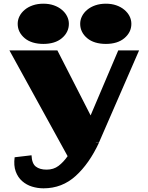

<svg xmlns="http://www.w3.org/2000/svg" viewBox="-20 -774 807 1044"><path d="M416 -644.5Q416 -666 425.8 -685.5Q435.5 -705.1 454.1 -720.7Q472.7 -736.3 498.5 -745.1Q524.4 -753.9 555.7 -753.9Q586.9 -753.9 612.3 -745.1Q637.7 -736.3 656.2 -720.7Q674.8 -705.1 684.6 -685.5Q694.3 -666 694.3 -644.5Q694.3 -621.1 684.6 -601.6Q674.8 -582 656.2 -566.4Q637.7 -550.8 612.3 -543Q586.9 -535.2 555.7 -535.2Q524.4 -535.2 498.5 -543Q472.7 -550.8 454.1 -566.4Q435.5 -582 425.8 -601.6Q416 -621.1 416 -644.5ZM76.2 -644.5Q76.2 -666 85.9 -685.5Q95.7 -705.1 114.3 -720.7Q132.8 -736.3 158.7 -745.1Q184.6 -753.9 215.8 -753.9Q247.1 -753.9 272.5 -745.1Q297.9 -736.3 316.4 -720.7Q335 -705.1 344.7 -685.5Q354.5 -666 354.5 -644.5Q354.5 -621.1 344.7 -601.6Q335 -582 316.4 -566.4Q297.9 -550.8 272.5 -543Q247.1 -535.2 215.8 -535.2Q184.6 -535.2 158.7 -543Q132.8 -550.8 114.3 -566.4Q95.7 -582 85.9 -601.6Q76.2 -621.1 76.2 -644.5ZM623 -500H736.3L518.6 0H502L500 1H518.6Q465.8 115.2 391.6 182.6Q317.4 250 216.8 250Q184.6 250 154.3 240.7Q124 231.4 100.6 210.9Q77.1 190.4 65.4 158.2Q53.7 126 59.6 81.1L151.4 70.3Q153.3 115.2 174.8 131.8Q196.3 148.4 233.4 148.4Q271.5 148.4 298.3 127.9Q325.2 107.4 347.7 75.2L31.2 -500H292L472.7 -146.5Z"/></svg>

Font: Polsku
Style: Regular
Weight: 400
Designer: Sebastien Sanfilippo
Version: Version 1.1